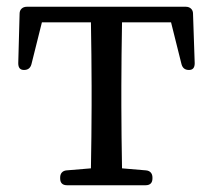

<svg xmlns="http://www.w3.org/2000/svg" viewBox="-20 -541 629 568"><path d="M38 -501 34 -354C34 -340 40 -334 51 -334C63 -334 70 -340 73 -351L104 -475H249C250 -419 251 -338 251 -287V-228C251 -177 250 -98 249 -43L177 -37C165 -36 158 -28 158 -16V-13C158 0 165 7 178 7H411C424 7 431 0 431 -13V-16C431 -28 424 -36 412 -37L341 -43C340 -98 339 -177 339 -228V-287C339 -338 340 -419 341 -475H486L517 -351C520 -340 527 -334 539 -334C550 -334 556 -340 556 -354L551 -501C551 -513 542 -521 530 -521H59C47 -521 38 -513 38 -501Z"/></svg>

Font: 寒蝉锦书宋 Text
Style: Regular
Weight: 400
Designer: 寒蝉锦书宋{Warren} 思源宋体{Ryoko NISHIZUKA 西塚涼子 (kana & ideographs); Frank Grießhammer (Latin, Greek & Cyrillic); Wenlong ZHANG 
Foundry: Adobe & ChillType
Version: Version 2.000;Glyphs 3.1.1 (3135)